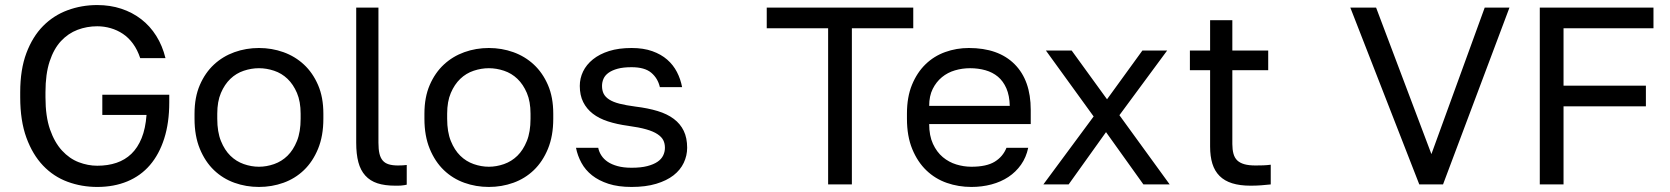

<svg xmlns="http://www.w3.org/2000/svg" viewBox="-20 -730 6610 760"><path d="M365 10Q431 10 484 -12Q537 -34 573.5 -76.5Q610 -119 630 -181.5Q650 -244 650 -325V-355H385V-275H560Q556 -221 540.5 -183Q525 -145 500 -121Q475 -97 441 -85.5Q407 -74 365 -74Q328 -74 291.5 -88Q255 -102 225.5 -134Q196 -166 178 -217.5Q160 -269 160 -345V-365Q160 -437 176.5 -487Q193 -537 221.5 -567.5Q250 -598 287 -612Q324 -626 365 -626Q392 -626 418 -618.5Q444 -611 466.5 -596Q489 -581 506.5 -557Q524 -533 535 -500H635Q623 -549 598.5 -588Q574 -627 539 -654Q504 -681 460 -695.5Q416 -710 365 -710Q303 -710 247.5 -689.5Q192 -669 150.5 -627Q109 -585 84.5 -520Q60 -455 60 -365V-345Q60 -252 84.5 -185Q109 -118 150.5 -74.5Q192 -31 247.5 -10.5Q303 10 365 10Z M1005 10Q1056 10 1102 -6.5Q1148 -23 1183 -56.5Q1218 -90 1239 -141Q1260 -192 1260 -260V-280Q1260 -345 1239 -393.5Q1218 -442 1183 -474.5Q1148 -507 1102 -523.5Q1056 -540 1005 -540Q954 -540 908 -523.5Q862 -507 827 -474.5Q792 -442 771 -393.5Q750 -345 750 -280V-260Q750 -192 771 -141Q792 -90 827 -56.5Q862 -23 908 -6.5Q954 10 1005 10ZM1005 -70Q975 -70 945 -80.5Q915 -91 892 -113.5Q869 -136 854.5 -172Q840 -208 840 -260V-280Q840 -328 854.5 -362Q869 -396 892 -418Q915 -440 945 -450Q975 -460 1005 -460Q1035 -460 1065 -450Q1095 -440 1118 -418Q1141 -396 1155.5 -362Q1170 -328 1170 -280V-260Q1170 -208 1155.5 -172Q1141 -136 1118 -113.5Q1095 -91 1065 -80.5Q1035 -70 1005 -70Z M1545 5Q1549 5 1555 5Q1561 5 1567.5 4.5Q1574 4 1580 3Q1586 2 1590 1V-77Q1582 -76 1574 -75.5Q1566 -75 1555 -75Q1534 -75 1519 -79.5Q1504 -84 1495 -94.5Q1486 -105 1482 -122Q1478 -139 1478 -165V-700H1390V-165Q1390 -120 1398.5 -88Q1407 -56 1426 -35Q1445 -14 1474 -4.5Q1503 5 1545 5Z M1915 10Q1966 10 2012 -6.5Q2058 -23 2093 -56.5Q2128 -90 2149 -141Q2170 -192 2170 -260V-280Q2170 -345 2149 -393.5Q2128 -442 2093 -474.5Q2058 -507 2012 -523.5Q1966 -540 1915 -540Q1864 -540 1818 -523.5Q1772 -507 1737 -474.5Q1702 -442 1681 -393.5Q1660 -345 1660 -280V-260Q1660 -192 1681 -141Q1702 -90 1737 -56.5Q1772 -23 1818 -6.5Q1864 10 1915 10ZM1915 -70Q1885 -70 1855 -80.5Q1825 -91 1802 -113.5Q1779 -136 1764.5 -172Q1750 -208 1750 -260V-280Q1750 -328 1764.5 -362Q1779 -396 1802 -418Q1825 -440 1855 -450Q1885 -460 1915 -460Q1945 -460 1975 -450Q2005 -440 2028 -418Q2051 -396 2065.5 -362Q2080 -328 2080 -280V-260Q2080 -208 2065.5 -172Q2051 -136 2028 -113.5Q2005 -91 1975 -80.5Q1945 -70 1915 -70Z M2480 10Q2536 10 2577.5 -2.5Q2619 -15 2646 -36Q2673 -57 2686.5 -85.5Q2700 -114 2700 -145Q2700 -184 2686.5 -212Q2673 -240 2647 -259.5Q2621 -279 2583 -290.5Q2545 -302 2496 -308Q2458 -313 2432.5 -319.5Q2407 -326 2391.5 -336Q2376 -346 2369.5 -359Q2363 -372 2363 -390Q2363 -405 2369 -418.5Q2375 -432 2389 -442Q2403 -452 2425 -458Q2447 -464 2480 -464Q2532 -464 2558 -442Q2584 -420 2592 -385H2680Q2674 -417 2659.5 -445Q2645 -473 2621 -494Q2597 -515 2562 -527.5Q2527 -540 2480 -540Q2429 -540 2391 -528Q2353 -516 2327 -495Q2301 -474 2288 -447Q2275 -420 2275 -390Q2275 -353 2288.5 -326Q2302 -299 2326.5 -280Q2351 -261 2386.5 -249.5Q2422 -238 2466 -232Q2510 -226 2538 -218Q2566 -210 2582.5 -199Q2599 -188 2605.5 -175Q2612 -162 2612 -145Q2612 -129 2605 -114.5Q2598 -100 2582.5 -89.5Q2567 -79 2542 -72.5Q2517 -66 2480 -66Q2448 -66 2424.5 -72.5Q2401 -79 2385.5 -89.5Q2370 -100 2360.5 -114.5Q2351 -129 2348 -145H2260Q2266 -114 2281.5 -85.5Q2297 -57 2323.5 -36Q2350 -15 2388.5 -2.5Q2427 10 2480 10Z M3258 0H3352V-618H3595V-700H3015V-618H3258Z M3825 10Q3867 10 3904.5 0Q3942 -10 3971.5 -29.5Q4001 -49 4021.5 -78Q4042 -107 4050 -145H3964Q3950 -110 3917.5 -90Q3885 -70 3825 -70Q3795 -70 3765.5 -79Q3736 -88 3712 -108Q3688 -128 3673 -160.5Q3658 -193 3658 -239H4060V-295Q4060 -412 3996 -476Q3932 -540 3815 -540Q3766 -540 3721.5 -524Q3677 -508 3643.5 -475.5Q3610 -443 3590 -394.5Q3570 -346 3570 -280V-260Q3570 -191 3591 -140Q3612 -89 3647 -55.5Q3682 -22 3728 -6Q3774 10 3825 10ZM3820 -460Q3852 -460 3880.5 -452Q3909 -444 3930 -426.5Q3951 -409 3963.5 -380.5Q3976 -352 3977 -311H3658Q3658 -350 3672 -378Q3686 -406 3708.5 -424.5Q3731 -443 3760 -451.5Q3789 -460 3820 -460Z M4110 0H4210L4358 -207L4506 0H4610L4411 -274L4600 -530H4502L4362 -337L4222 -530H4120L4309 -269Z M4930 5Q4953 5 4972 3.5Q4991 2 5010 0V-78Q4995 -76 4980 -75.5Q4965 -75 4950 -75Q4923 -75 4905.5 -80Q4888 -85 4877.5 -95Q4867 -105 4862.5 -121.5Q4858 -138 4858 -160V-452H5000V-530H4858V-650H4770V-530H4690V-452H4770V-150Q4770 -111 4779 -82Q4788 -53 4807.5 -33.5Q4827 -14 4857.5 -4.5Q4888 5 4930 5Z M5598 0H5692L5955 -700H5857L5646 -120L5427 -700H5325Z M6075 0H6169V-309H6495V-391H6169V-618H6525V-700H6075Z"/></svg>

Font: Golos Text VF
Style: Regular
Weight: 400
Designer: A.Korolkova, Vitaly Kuzmin
Foundry: ParaType Ltd
Version: Version 2.005